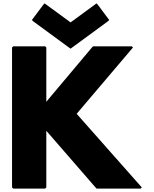

<svg xmlns="http://www.w3.org/2000/svg" viewBox="-20 -1105 907 1132"><path d="M617 -980 624 -987 556 -1078 549 -1085 396 -973 243 -1085 236 -1078 168 -987 175 -980 396 -818ZM809 7 816 0 432 -434 764 -825 757 -832H529L522 -825L253 -505V-825L246 -832H58L51 -825V0L58 7H246L253 0V-334L543 0L550 7Z"/></svg>

Font: Hussar Woodtype
Style: Blk
Weight: 900
Foundry: Cannot Into Space Fonts
Version: Version 1.07